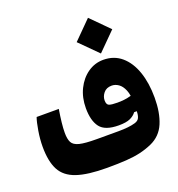

<svg xmlns="http://www.w3.org/2000/svg" viewBox="-127 -796 840 906"><g transform="rotate(-20 293.0 -343.0)"><path d="M258.3 4.9Q161.1 4.9 106 -13.9Q50.8 -32.7 28.1 -75.9Q5.4 -119.1 5.4 -192.4Q5.4 -230 12.2 -271.2Q19 -312.5 26.9 -334.5H138.2Q132.3 -298.8 129.2 -270Q126 -241.2 126 -218.3Q126 -187.5 134.8 -170.4Q143.6 -153.3 171.6 -146.2Q199.7 -139.2 258.3 -139.2Q314.5 -139.2 367.2 -139.2Q419.9 -139.2 451.2 -148.4Q468.3 -153.3 474.1 -165.5Q480 -177.7 480.2 -197Q480.5 -216.3 480.5 -241.2Q480.5 -281.2 470.2 -305.7Q460 -330.1 443.8 -341.3Q427.7 -352.5 409.7 -352.5Q383.3 -352.5 369.1 -335.2Q355 -317.9 355 -297.9Q355 -276.9 367.2 -272.2Q379.4 -267.6 409.2 -267.6Q438 -267.6 458 -271.7Q478 -275.9 502 -283.7L500.5 -199.2L466.8 -198.2Q456.1 -183.1 436 -173.8Q416 -164.6 378.4 -164.6Q310.1 -164.6 284.7 -197.5Q259.3 -230.5 259.3 -293.9Q259.3 -346.7 280 -388.9Q300.8 -431.2 335.9 -455.8Q371.1 -480.5 414.1 -480.5Q467.8 -480.5 505.1 -448.5Q542.5 -416.5 562 -360.1Q581.5 -303.7 581.5 -230Q581.5 -154.8 559.6 -102.8Q537.6 -50.8 485.8 -27.8Q457 -15.1 425.8 -7.8Q394.5 -0.5 354.5 2.2Q314.5 4.9 258.3 4.9ZM414.6 -512.2 325.2 -601.6 414.6 -691.4 503.9 -601.6Z"/></g></svg>

Font: Cascadia Code
Style: Regular
Weight: 400
Monospace: yes
Designer: Aaron Bell
Foundry: Saja Typeworks
Version: Version 2106.017